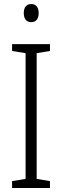

<svg xmlns="http://www.w3.org/2000/svg" viewBox="-20 -933 309 953"><path d="M135 -913C110 -913 98 -895 98 -868C98 -840 111 -823 135 -823C159 -823 172 -840 172 -868C172 -895 160 -913 135 -913ZM228 0V-34L162 -45V-669L228 -680V-714H40V-680L107 -669V-45L40 -34V0Z"/></svg>

Font: Noto Sans Malayalam Condensed Light
Style: Regular
Weight: 300
Width: 3
Designer: Jelle Bosma - Monotype Design Team
Foundry: Monotype Imaging Inc.
Version: Version 2.104